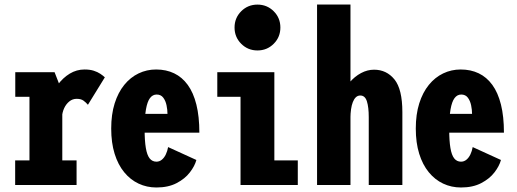

<svg xmlns="http://www.w3.org/2000/svg" viewBox="-20 -820 2290 851"><path d="M187.7 -291.7Q187.7 -333.7 200.3 -373.1Q212.9 -412.6 235.8 -443.9Q258.7 -475.1 289.1 -493.6Q319.5 -512 354.6 -512Q378.6 -512 395.6 -506.5Q412.6 -501 424.5 -493Q436.4 -485 444.7 -477.3L369.7 -355.6Q361.1 -365.9 350 -374Q339 -382 320 -382Q301.4 -382 287.2 -370.4Q273 -358.9 264.5 -340.7Q256.1 -322.5 254.9 -302.1ZM256.1 -109.1H319.4V0H47.2V-109.1H110.6V-390.9H47.7V-500H221.9L256.1 -412.1Z M597.9 -315.3H722.3Q722.3 -333 718.2 -353Q714.1 -373.1 703.7 -387Q693.3 -401 674.3 -401Q656.4 -401 644.6 -385.1Q632.8 -369.2 626.9 -335.2Q621 -301.2 621 -246.7Q621 -195.6 626.4 -164.1Q631.7 -132.6 643.2 -118Q654.8 -103.4 673.3 -103.4Q686.9 -103.4 697.4 -112.2Q708 -120.9 715 -135.7Q722 -150.4 725.1 -168.1L850.4 -110.9Q843.2 -84 821.5 -55.9Q799.9 -27.7 762.9 -8.4Q725.9 11 673.3 11Q630.8 11 594.2 -6.2Q557.6 -23.4 530.4 -56.7Q503.1 -90 488 -138.6Q472.9 -187.3 472.9 -250.1Q472.9 -313.1 488.2 -361.7Q503.6 -410.4 530.8 -443.8Q558 -477.3 594.2 -494.6Q630.4 -512 672 -512Q716.6 -512 751.9 -495Q787.2 -478.1 812.2 -443.7Q837.2 -409.4 850.4 -356.5Q863.6 -303.6 863.6 -231.9H597.9Z M1121.1 -596.4Q1078.6 -596.4 1049.1 -626Q1019.6 -655.5 1019.6 -698Q1019.6 -740.6 1049.1 -770.1Q1078.6 -799.6 1121.1 -799.6Q1163.7 -799.6 1193.2 -770.1Q1222.7 -740.6 1222.7 -698Q1222.7 -655.5 1193.2 -626Q1163.7 -596.4 1121.1 -596.4ZM1196 -109.1H1299.9V0H1046.1V-390.9H943.1V-500H1196Z M1614.4 0V-300.7Q1614.4 -345 1606.2 -370.9Q1598 -396.7 1577 -396.7Q1565.5 -396.7 1557.3 -388.9Q1549.1 -381.1 1543.8 -367.4Q1538.4 -353.6 1535.9 -335.5Q1533.4 -317.4 1533.2 -296.9L1479.1 -314Q1479.2 -355.4 1492.8 -391.4Q1506.4 -427.4 1529.1 -454.2Q1551.9 -481.1 1580.2 -496.1Q1608.4 -511.1 1637.9 -511.1Q1693.4 -511.1 1728.4 -467.9Q1763.4 -424.6 1763.4 -323.1V0ZM1385.3 0V-800H1533.4V0Z M1947.9 -315.3H2072.3Q2072.3 -333 2068.2 -353Q2064.1 -373.1 2053.7 -387Q2043.3 -401 2024.3 -401Q2006.4 -401 1994.6 -385.1Q1982.8 -369.2 1976.9 -335.2Q1971 -301.2 1971 -246.7Q1971 -195.6 1976.4 -164.1Q1981.7 -132.6 1993.2 -118Q2004.8 -103.4 2023.3 -103.4Q2036.9 -103.4 2047.4 -112.2Q2058 -120.9 2065 -135.7Q2072 -150.4 2075.1 -168.1L2200.4 -110.9Q2193.2 -84 2171.5 -55.9Q2149.9 -27.7 2112.9 -8.4Q2075.9 11 2023.3 11Q1980.8 11 1944.2 -6.2Q1907.6 -23.4 1880.4 -56.7Q1853.1 -90 1838 -138.6Q1822.9 -187.3 1822.9 -250.1Q1822.9 -313.1 1838.2 -361.7Q1853.6 -410.4 1880.8 -443.8Q1908 -477.3 1944.2 -494.6Q1980.4 -512 2022 -512Q2066.6 -512 2101.9 -495Q2137.2 -478.1 2162.2 -443.7Q2187.2 -409.4 2200.4 -356.5Q2213.6 -303.6 2213.6 -231.9H1947.9Z"/></svg>

Font: League Mono Thin Condensed
Style: Regular
Weight: 100
Width: 1
Designer: Tyler Finck
Foundry: The League of Moveable Type / Tyler Finck
Version: Version 2.300;RELEASE